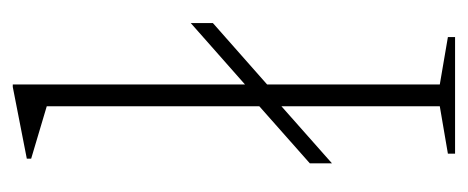

<svg xmlns="http://www.w3.org/2000/svg" viewBox="-241 -509 750 308"><g transform="rotate(-90 134.0 -355.0)"><path d="M152.5 -24.5 228.5 -11.5V0H41.5V-11.5L117.5 -24.5V-278.5L26 -197.5V-233L117.5 -314V-655L33.5 -680V-687L148.5 -709.5H152.5V-337L251 -424V-388.5L152.5 -301.5Z"/></g></svg>

Font: Newsreader Text ExtraLight
Style: Regular
Weight: 275
Designer: Hugues Gentile
Foundry: Production Type
Version: Version 1.001